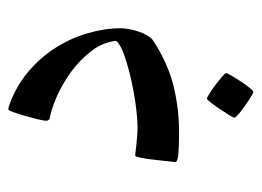

<svg xmlns="http://www.w3.org/2000/svg" viewBox="-103 -335 620 454"><g transform="rotate(-90 207.0 -108.0)"><path d="M261.2 116.2Q261.2 118.7 255.4 128.9Q249.5 139.2 241.7 150.9Q233.9 162.6 226.6 171.9Q219.2 181.2 215.8 181.2Q214.8 181.2 205.1 175.3Q195.3 169.4 184.3 161.6Q173.3 153.8 164.6 146.5Q155.8 139.2 155.8 136.7Q155.8 133.8 162.1 123.5L176.3 101.6Q184.1 89.8 191.4 80.6Q198.7 71.3 200.7 71.3Q203.1 71.3 213.1 77.6Q223.1 84 233.9 92Q244.6 100.1 252.9 107.4Q261.2 114.7 261.2 116.2ZM367.2 -132.8Q367.2 -123.5 365 -112.1Q362.8 -100.6 359.1 -89.6Q355.5 -78.6 350.3 -70.1Q345.2 -61.5 339.8 -57.1Q286.1 -21.5 232.2 -8.1Q178.2 5.4 121.1 5.4Q87.4 5.4 69.1 3.7Q50.8 2 50.8 -3.9Q50.8 -5.9 52.7 -21L56.2 -52.7Q58.1 -69.8 60.8 -84Q63.5 -98.1 65.4 -98.1Q66.9 -98.1 73.7 -97.7L90.3 -95.7L110.4 -93.8Q121.1 -92.8 129.9 -92.8Q153.8 -92.8 186.5 -97.2Q219.2 -101.6 250.2 -108.9Q281.2 -116.2 305.7 -125Q330.1 -133.8 337.4 -143.6Q334 -175.3 313 -202.4Q292 -229.5 263.9 -250Q235.8 -270.5 205.6 -283.7Q175.3 -296.9 152.8 -300.8Q150.9 -301.8 149.7 -304.2Q148.4 -306.6 148.4 -308.6Q148.4 -314 152.1 -329.1Q155.8 -344.2 160.2 -359.4Q164.6 -374.5 168.9 -386.5Q173.3 -398.4 174.8 -398.4Q177.2 -398.4 181.2 -397.5Q227.5 -381.8 262.2 -353Q296.9 -324.2 320.1 -288.1Q343.3 -252 355.2 -211.4Q367.2 -170.9 367.2 -132.8Z"/></g></svg>

Font: Simplified Naskh
Style: Regular
Weight: 400
Designer: SIL International
Foundry: Arabeyes
Version: 1.02_alpha